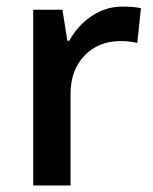

<svg xmlns="http://www.w3.org/2000/svg" viewBox="-20 -570 471 590"><path d="M356 -549.8Q390.6 -549.8 413.1 -544.9L401.9 -438Q377.4 -443.8 351.1 -443.8Q282.2 -443.8 239.5 -398.9Q196.8 -354 196.8 -282.2V0H82V-540H171.9L187 -444.8H192.9Q219.7 -493.2 262.9 -521.5Q306.2 -549.8 356 -549.8Z"/></svg>

Font: Open Sans Semibold
Style: Regular
Weight: 600
Foundry: Ascender Corporation
Version: Version 1.10; ttfautohint (v1.5.65-e2d9)